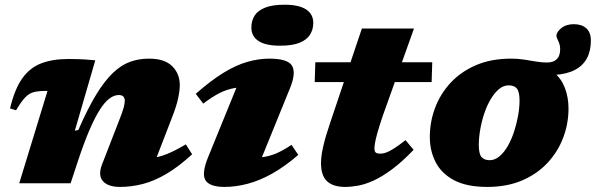

<svg xmlns="http://www.w3.org/2000/svg" viewBox="-20 -758 2464 794"><path d="M46.5 -302 21.5 -309.5Q40.5 -389.5 72 -433.8Q103.5 -478 150.5 -496Q197.5 -514 262 -514Q284.5 -514 300.8 -513.5Q317 -513 334 -512Q351 -511 374 -508.5L289.5 -217.5L304 -220.5Q343 -310 378.2 -367.5Q413.5 -425 447.8 -457.2Q482 -489.5 518.2 -502.5Q554.5 -515.5 596 -515.5Q661 -515.5 692.2 -484.2Q723.5 -453 723.5 -406Q723.5 -383.5 716.5 -350.8Q709.5 -318 690 -268.5L603 -43.5L548.5 -104Q580.5 -101.5 609 -104.8Q637.5 -108 670.2 -121Q703 -134 748.5 -161L774.5 -120Q718 -68 667.5 -38.5Q617 -9 570 3Q523 15 476.5 15Q427 15 405.8 -8.8Q384.5 -32.5 402 -78L471.5 -257Q487 -296 491.5 -313.2Q496 -330.5 496 -341.5Q496 -352.5 490 -358.8Q484 -365 471 -365Q452 -365 432.5 -350.5Q413 -336 392.5 -303.8Q372 -271.5 349.2 -218.5Q326.5 -165.5 301 -88L272 0H59.5L176.5 -382Q175 -382 173.2 -382Q171.5 -382 169 -382Q139.5 -382 120.2 -377.2Q101 -372.5 84.5 -355.5Q68 -338.5 46.5 -302Z M841 -109 982 -455 1026 -397.5Q984 -399.5 952 -394.2Q920 -389 889.2 -373.8Q858.5 -358.5 820.5 -329.5L789.5 -370Q852 -425 904.2 -457Q956.5 -489 1003 -502.2Q1049.5 -515.5 1093.5 -515.5Q1171.5 -515.5 1188.2 -485.2Q1205 -455 1178.5 -391.5L1037 -43.5L984.5 -106.5Q1028.5 -103.5 1061.5 -107.5Q1094.5 -111.5 1123.8 -124.2Q1153 -137 1185.5 -159L1213.5 -117.5Q1158 -69.5 1105.8 -40.2Q1053.5 -11 1004.2 2Q955 15 908 15Q847.5 15 830 -12.2Q812.5 -39.5 841 -109ZM1019.5 -644Q1019.5 -671.5 1032.5 -692.8Q1045.5 -714 1075.8 -726.2Q1106 -738.5 1156.5 -738.5Q1216 -738.5 1245.8 -719Q1275.5 -699.5 1275.5 -663.5Q1275.5 -636 1262.2 -614.8Q1249 -593.5 1219 -581.2Q1189 -569 1138 -569Q1078.5 -569 1049 -588.5Q1019.5 -608 1019.5 -644Z M1281.5 -418.5 1284 -500.5H1767.5L1765 -418.5ZM1562.5 -278Q1547.5 -233 1540.2 -206.8Q1533 -180.5 1530.8 -166.8Q1528.5 -153 1528.5 -145Q1528.5 -130.5 1534.8 -126.5Q1541 -122.5 1552.5 -122.5Q1562.5 -122.5 1575 -126.5Q1587.5 -130.5 1607 -142.5Q1626.5 -154.5 1657 -178.5L1690.5 -138.5Q1642 -88 1600.8 -57.5Q1559.5 -27 1524.8 -11.2Q1490 4.5 1460.8 9.8Q1431.5 15 1407 15Q1358.5 15 1333 -8Q1307.5 -31 1307.5 -84Q1307.5 -112.5 1316.8 -153Q1326 -193.5 1345.5 -250.5L1476.5 -640H1692Z M2005 -95.5Q2026.5 -95.5 2045.5 -111.5Q2064.5 -127.5 2079.8 -154Q2095 -180.5 2105.8 -213.2Q2116.5 -246 2122.5 -279.5Q2128.5 -313 2128.5 -342Q2128.5 -378 2117.8 -391.5Q2107 -405 2083.5 -405Q2061.5 -405 2042.8 -389Q2024 -373 2008.5 -346.5Q1993 -320 1982.2 -287.5Q1971.5 -255 1965.8 -221.5Q1960 -188 1960 -158.5Q1960 -122.5 1971 -109Q1982 -95.5 2005 -95.5ZM2331 -309Q2331 -246.5 2309 -188.5Q2287 -130.5 2244.5 -84.8Q2202 -39 2139.5 -12Q2077 15 1995 15Q1910.5 15 1858.2 -12.5Q1806 -40 1781.8 -87Q1757.5 -134 1757.5 -191.5Q1757.5 -254 1779.2 -312Q1801 -370 1843.8 -416Q1886.5 -462 1949.2 -488.8Q2012 -515.5 2093.5 -515.5Q2122.5 -515.5 2147.8 -511.5Q2173 -507.5 2196.2 -503.5Q2219.5 -499.5 2242 -499.5Q2269 -499.5 2282.8 -513.5Q2296.5 -527.5 2296.5 -554Q2296.5 -573 2288.8 -588.2Q2281 -603.5 2281 -610Q2281 -625 2301 -641.5Q2321 -658 2353 -658Q2385.5 -658 2404.5 -641Q2423.5 -624 2423.5 -590Q2423.5 -547.5 2407 -516.8Q2390.5 -486 2356.8 -468.5Q2323 -451 2271.5 -448V-457.5Q2301 -433.5 2316 -394.5Q2331 -355.5 2331 -309Z"/></svg>

Font: Newsreader 9pt ExtraBold
Style: Italic
Weight: 800
Italic angle: -17°
Designer: Hugues Gentile
Foundry: Production Type
Version: Version 1.003